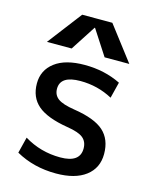

<svg xmlns="http://www.w3.org/2000/svg" viewBox="-116 -837 735 923"><g transform="rotate(15 252.0 -375.0)"><path d="M251 -715 170 -590H47L177 -760H327L457 -590H334L253 -715ZM252 -450Q152 -450 152 -385Q152 -354 175.5 -336.5Q199 -319 257 -310Q362 -294 407 -253.5Q452 -213 452 -140Q452 -70 399.5 -30Q347 10 252 10Q141 10 52 -40L72 -120Q154 -70 252 -70Q350 -70 350 -140Q350 -174 327.5 -192.5Q305 -211 247 -220Q144 -237 98 -276.5Q52 -316 52 -385Q52 -451 104 -490.5Q156 -530 252 -530Q351 -530 432 -490L412 -410Q338 -450 252 -450Z"/></g></svg>

Font: Mplus 1p Medium
Style: Regular
Weight: 500
Version: Version 1.061